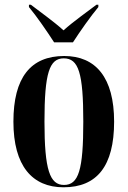

<svg xmlns="http://www.w3.org/2000/svg" viewBox="-20 -786 543 816"><path d="M210 -606H290C319 -651 366 -718 398 -756V-766H390C351 -736 292 -695 250 -657C208 -695 150 -736 111 -766H103V-756C135 -718 181 -651 210 -606ZM250 10C392 10 465 -80 465 -269C465 -456 387 -548 253 -548C110 -548 37 -456 37 -269C37 -81 117 10 250 10ZM252 0C192 0 169 -63 169 -269C169 -476 190 -538 251 -538C314 -538 334 -476 334 -269C334 -63 314 0 252 0Z"/></svg>

Font: Noto Serif Display ExtraCondensed
Style: Bold
Weight: 700
Width: 2
Designer: Monotype Design Team
Foundry: Monotype Imaging Inc.
Version: Version 2.009